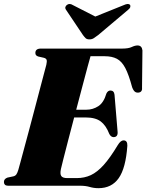

<svg xmlns="http://www.w3.org/2000/svg" viewBox="-26 -948 747 980"><path d="M383.5 0H18Q4 0 -1 -5.2Q-6 -10.5 -6 -19Q-6 -35 12 -41.5L42.5 -48Q52.5 -50.5 57.8 -58.2Q63 -66 67.5 -81Q69.5 -88 77.8 -118.2Q86 -148.5 98.2 -194Q110.5 -239.5 124.8 -292.8Q139 -346 153 -399.5Q167 -453 179.2 -499.2Q191.5 -545.5 199.8 -577.2Q208 -609 210.5 -617.5Q214.5 -635.5 211.8 -642.8Q209 -650 198 -653L169.5 -659.5Q163 -661.5 158.8 -665.5Q154.5 -669.5 154.5 -677.5Q154.5 -700 182.5 -700H597.5Q629.5 -700 646.2 -708Q663 -716 676 -716Q698 -716 701 -691L699 -504Q702 -478 681.5 -475.5Q670.5 -474 662.8 -479.8Q655 -485.5 648.5 -502.5Q631.5 -566.5 613.5 -600.8Q595.5 -635 570.5 -648Q545.5 -661 509 -661H436Q433 -651 422 -610.5Q411 -570 395.5 -511Q380 -452 363 -388H415Q448 -388 475.8 -406Q503.5 -424 517 -470.5Q524.5 -486 537.5 -486Q556 -486 558.5 -464.5L574 -278Q577.5 -249 554.5 -248Q540.5 -248 532 -264Q515 -308 488 -328.2Q461 -348.5 411 -348.5H352.5Q336 -286.5 321.5 -230Q307 -173.5 297 -134.5Q287 -95.5 285 -85.5Q279.5 -60 286.8 -49.5Q294 -39 317.5 -39H366Q405 -39 437.8 -54.2Q470.5 -69.5 503.5 -106.2Q536.5 -143 575.5 -208Q590 -231.5 604.5 -231.5Q625 -231.5 624 -204Q616 -90 580 -38.8Q544 12.5 476.5 12.5Q453 12.5 431.8 6.2Q410.5 0 383.5 0ZM475 -769Q462 -759 452.5 -753Q443 -747 430.5 -747Q417.5 -747 411.2 -753Q405 -759 397.5 -769L311 -898Q305.5 -906 308 -912.8Q310.5 -919.5 316.5 -923.5Q329.5 -932.5 346 -922L460.5 -863.5L606 -922Q628.5 -932.5 637.5 -923.5Q640.5 -919.5 639 -912.5Q637.5 -905.5 628 -898Z"/></svg>

Font: Fraunces 72pt S000 Black
Style: Italic
Weight: 900
Italic angle: -16°
Version: Version 1.000; ttfautohint (v1.8.3)